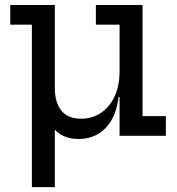

<svg xmlns="http://www.w3.org/2000/svg" viewBox="-20 -556 726 786"><path d="M469.5 -455H372.5V-535.5H563.5V-80.5H659V0H469.5ZM204.5 -286.5V-194.5Q204.5 -137 231 -103.5Q257.5 -70 312 -70Q356.5 -70 392.2 -93.2Q428 -116.5 448.8 -160.5Q469.5 -204.5 469.5 -265.5L491 -158.5H465.5Q458.5 -101.5 436 -63.5Q413.5 -25.5 379.2 -6.2Q345 13 301.5 13Q230 13 194.2 -38Q158.5 -89 158.5 -179.5V-286.5ZM110.5 210V-455H22V-535.5H204.5V210Z"/></svg>

Font: Hepta Slab ExtraLight Medium
Style: Regular
Weight: 500
Version: Version 1.100